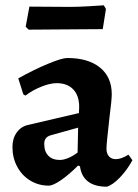

<svg xmlns="http://www.w3.org/2000/svg" viewBox="-20 -693 520 725"><path d="M194 -379Q169 -379 135.5 -365.5Q102 -352 76 -332L68 -337L49 -397Q108 -430 161 -452Q214 -474 234 -474Q313 -474 357.5 -438Q402 -402 402 -337Q402 -316 393 -246Q382 -149 382 -132Q382 -113 391.5 -102.5Q401 -92 417 -92Q438 -92 465 -109L480 -88Q460 -51 432.5 -22.5Q405 6 383 12Q338 12 312.5 -7.5Q287 -27 282 -65L275 -68Q240 -33 210 -12.5Q180 8 164 8Q126 8 94.5 -11Q63 -30 45 -63.5Q27 -97 27 -138Q27 -170 43 -192.5Q59 -215 85 -221L278 -266L279 -289Q279 -332 256.5 -355.5Q234 -379 194 -379ZM147 -150Q147 -121 162.5 -105Q178 -89 206 -89Q220 -89 238 -96.5Q256 -104 273 -117L275 -211L171 -182Q147 -175 147 -150ZM227 -582 88 -581 77 -592 91 -668 245 -667Q276 -667 317.5 -669.5Q359 -672 372 -673L380 -659L368 -583Z"/></svg>

Font: Sahitya
Style: Bold
Weight: 700
Designer: Juan Pablo del Peral
Foundry: Juan Pablo del Peral (http://www.huertatipografica.com)
Version: Version 1.001;PS 001.000;hotconv 1.0.70;makeotf.lib2.5.58329